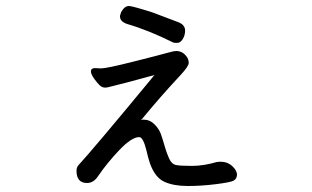

<svg xmlns="http://www.w3.org/2000/svg" viewBox="-20 -568 1040 640"><path d="M606 52Q559 52 528 38Q497 24 480 -23Q473 -44 468 -67Q457 -111 444 -111Q419 -111 378 -68Q337 -25 307 19Q292 42 270 42Q235 42 235 1Q235 -10 242 -18Q286 -65 495 -318Q480 -314 440 -303Q400 -292 375 -286Q350 -280 343.5 -278Q337 -276 330 -276Q321 -276 313 -283Q305 -290 294 -305.5Q283 -321 283 -330Q283 -341 297 -341L317 -340Q335 -340 424.5 -362.5Q514 -385 546 -394Q560 -398 567 -398Q591 -398 605 -375Q609 -367 609 -358Q609 -347 582 -318Q513 -244 454 -172Q450 -171 450 -170Q450 -169 461 -169Q479 -169 494.5 -154Q510 -139 516.5 -120.5Q523 -102 529 -80.5Q535 -59 543.5 -40Q552 -21 566.5 -18Q581 -15 620 -15Q658 -15 703 -28L714 -29Q738 -29 754 -14.5Q770 0 770 15Q769 29 758 34.5Q747 40 699 46Q651 52 606 52ZM571 -425Q562 -425 558 -426Q476 -467 404 -488Q380 -496 380 -513Q380 -517 381.5 -520.5Q383 -524 384 -528Q395 -548 410 -548Q421 -548 490 -526L577 -493Q597 -484 597 -466Q597 -450 589 -437.5Q581 -425 571 -425Z"/></svg>

Font: LXGW WenKai Lite
Style: Bold
Weight: 700
Designer: LXGW / Fontworks Inc.
Foundry: LXGW / Fontworks Inc.
Version: Version 1.330;April 28, 2024